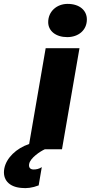

<svg xmlns="http://www.w3.org/2000/svg" viewBox="-130 -768 467 988"><path d="M216 -577C273 -577 317 -612 317 -668C317 -714 280 -748 218 -748C162 -748 118 -709 118 -654C118 -609 157 -577 216 -577ZM-20 199C6 202 36 199 69 186L85 92C72 101 55 105 40 104C24 103 17 92 20 76C25 45 78 10 101 0H189L279 -520H105L20 -27C-46 -5 -98 45 -108 100C-118 156 -84 194 -20 199Z"/></svg>

Font: Fixel Display 20240404 ExBold
Style: Italic
Weight: 800
Italic angle: -10°
Designer: AlfaBravo + MacPaw
Foundry: Kyrylo Tkachov, Marchela Mozhyna, Serhii Makarenko, Maria Weinstein, Zakhar Kryvoshyya
Version: Version 1.211;Glyphs 3.2 (3225)